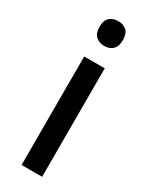

<svg xmlns="http://www.w3.org/2000/svg" viewBox="-196 -785 647 826"><g transform="rotate(30 127.0 -372.0)"><path d="M128 -744Q153 -744 169 -729.5Q185 -715 185 -683Q185 -651 169 -636Q153 -621 128 -621Q102 -621 85.5 -636Q69 -651 69 -683Q69 -715 85.5 -729.5Q102 -744 128 -744ZM178 -539V0H76V-539Z"/></g></svg>

Font: Noto Sans Telugu SemiCondensed Medium
Style: Regular
Weight: 500
Width: 4
Designer: Jelle Bosma - Monotype Design Team
Foundry: Monotype Imaging Inc.
Version: Version 2.005; ttfautohint (v1.8.4.7-5d5b)